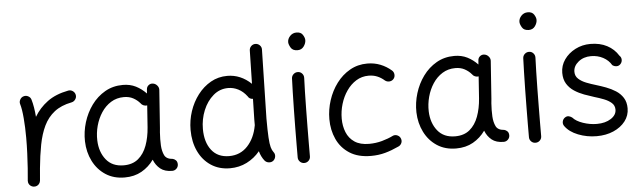

<svg xmlns="http://www.w3.org/2000/svg" viewBox="-49 -932 3852 1153"><g transform="rotate(-5 1877.5 -355.5)"><path d="M112.8 36.6Q107.9 36.1 103.5 34.2Q103.5 34.2 103.5 34.2Q102.5 33.7 102.1 33.7Q84.5 25.9 80.6 7.3Q80.6 6.8 80.6 6.3Q80.6 6.3 80.6 5.4Q79.6 1 80.1 -3.9Q80.1 -5.9 80.6 -7.3Q82 -24.9 83.5 -42.2Q85 -59.6 86.4 -76.7Q89.4 -119.1 91.3 -166.3Q93.3 -213.4 93.3 -259.8Q93.3 -322.3 88.6 -377.7Q84 -433.1 74.7 -463.9Q70.3 -478 77.9 -491.7Q85.4 -505.4 99.6 -509.3Q113.8 -513.7 127.4 -506.3Q141.1 -499 145 -484.9Q151.4 -463.4 155.8 -436.8Q160.2 -410.2 162.6 -379.9Q192.9 -431.6 242.7 -468.5Q292.5 -505.4 369.1 -520Q383.8 -522.9 396.5 -514.2Q409.2 -505.4 412.1 -490.7Q415 -476.1 406.2 -463.4Q397.5 -450.7 382.8 -447.8Q319.3 -435.5 278.8 -403.8Q238.3 -372.1 214.8 -323.2Q191.4 -274.4 179.2 -210.7Q167 -147 159.7 -70.8Q156.7 -31.2 153.3 3.9Q152.8 8.8 150.9 13.2Q150.9 13.2 150.9 13.2Q150.4 14.2 150.4 14.6Q142.6 32.2 124 36.1Q123.5 36.1 123 36.1Q122.6 36.1 122.1 36.1Q117.7 37.1 112.8 36.6Z M949.7 14.6Q904.8 14.6 878.2 -6.8Q851.6 -28.3 838.4 -62.5Q808.6 -20.5 764.6 4.4Q720.7 29.3 662.1 29.3Q596.2 29.3 547.6 -2.4Q499 -34.2 471.9 -88.1Q444.8 -142.1 442.9 -207.5Q441.4 -265.6 458.7 -322Q476.1 -378.4 509.5 -424.3Q543 -470.2 590.8 -497.8Q638.7 -525.4 698.7 -525.4Q742.2 -525.4 776.6 -508.1Q811 -490.7 838.9 -461.4L840.8 -486.3Q841.8 -501.5 853.3 -510.7Q864.7 -520 879.9 -517.6Q894.5 -515.6 905 -503.4Q915.5 -491.2 914.6 -476.6L898.4 -248.5Q897.5 -235.4 896 -222.2Q894.5 -202.6 894.3 -181.4Q894 -160.2 895 -143.1Q897 -108.9 908.9 -84Q920.9 -59.1 959.5 -56.6Q969.2 -54.2 977.5 -46.1Q985.8 -38.1 986.3 -22Q986.3 -6.8 975.6 3.9Q964.8 14.6 949.7 14.6ZM662.6 -43.9Q716.3 -43.9 750.5 -72.5Q784.7 -101.1 802.5 -149.7Q820.3 -198.2 824.7 -258.3L834 -390.1Q823.2 -388.2 812.3 -392.6Q801.3 -397 794.9 -406.7Q778.3 -426.3 754.4 -439.2Q730.5 -452.1 698.7 -452.1Q654.8 -452.1 620.4 -430.7Q585.9 -409.2 562.5 -373.5Q539.1 -337.9 527.3 -294.4Q515.6 -251 517.1 -206.5Q519.5 -136.7 556.6 -90.3Q593.8 -43.9 662.6 -43.9Z M1328.1 -524.9Q1408.7 -524.9 1472.2 -464.4L1476.6 -665.5Q1477.1 -680.7 1488 -691.2Q1499 -701.7 1514.2 -701.2Q1529.3 -700.7 1539.8 -689.9Q1550.3 -679.2 1549.8 -664.1L1540.5 -249Q1540.5 -175.3 1543 -135Q1545.4 -94.7 1550.8 -75.7Q1556.2 -56.6 1564.9 -45.4Q1574.7 -33.7 1572.8 -18.3Q1570.8 -2.9 1559.6 6.8Q1547.9 16.1 1532.5 14.4Q1517.1 12.7 1507.3 1.5Q1487.3 -23.4 1478 -57.6Q1445.3 -17.6 1398.9 5.9Q1352.5 29.3 1297.4 29.3Q1231.4 29.3 1182.6 -3.2Q1133.8 -35.6 1107.2 -92Q1080.6 -148.4 1080.6 -220.7Q1080.6 -277.8 1098.6 -332.3Q1116.7 -386.7 1149.9 -430.2Q1183.1 -473.6 1228.3 -499.3Q1273.4 -524.9 1328.1 -524.9ZM1154.8 -219.7Q1154.8 -140.1 1192.1 -92Q1229.5 -43.9 1298.3 -43.9Q1365.7 -43.9 1409.7 -91.3Q1453.6 -138.7 1466.8 -213.4Q1466.8 -214.8 1467.3 -215.8Q1467.3 -224.1 1467.3 -232.7Q1467.3 -241.2 1467.3 -250L1470.2 -374Q1448.7 -374.5 1439.5 -392.1Q1417 -421.9 1387.9 -436.8Q1358.9 -451.7 1327.1 -451.7Q1275.9 -451.7 1237.1 -418.2Q1198.2 -384.8 1176.5 -331.8Q1154.8 -278.8 1154.8 -219.7Z M1710.4 -694.8Q1710.4 -714.8 1726.1 -731.4Q1741.7 -748 1765.1 -748Q1791.5 -748 1802.7 -730.2Q1814 -712.4 1814 -698.2Q1814 -679.2 1800.5 -660.4Q1787.1 -641.6 1762.7 -641.6Q1733.4 -641.6 1721.9 -661.4Q1710.4 -681.2 1710.4 -694.8ZM1752.9 -510.7Q1768.1 -510.3 1778.1 -499Q1788.1 -487.8 1787.6 -472.2Q1786.1 -438.5 1784.9 -390.1Q1783.7 -341.8 1783 -286.9Q1782.2 -231.9 1781.7 -177.7Q1781.2 -123.5 1781 -77.1Q1780.8 -30.8 1780.8 0Q1780.8 15.1 1770 25.9Q1759.3 36.6 1743.7 36.6Q1728.5 36.6 1717.8 25.9Q1707 15.1 1707 0Q1707 -30.8 1707.3 -77.4Q1707.5 -124 1708 -178.5Q1708.5 -232.9 1709.5 -288.1Q1710.4 -343.3 1711.7 -392.1Q1712.9 -440.9 1714.4 -476.1Q1715.3 -491.2 1726.6 -501.2Q1737.8 -511.2 1752.9 -510.7Z M2320.8 -418.9Q2311 -407.7 2295.7 -406.7Q2280.3 -405.8 2269 -415Q2248.5 -433.1 2225.1 -442.6Q2201.7 -452.1 2173.8 -452.1Q2132.3 -452.1 2098.6 -431.2Q2064.9 -410.2 2040.8 -375.2Q2016.6 -340.3 2003.7 -297.1Q1990.7 -253.9 1990.7 -209Q1990.7 -164.1 2005.9 -126.5Q2021 -88.9 2054.4 -66.4Q2087.9 -43.9 2141.6 -43.9Q2182.1 -43.9 2219.7 -54.2Q2257.3 -64.5 2289.6 -80.6Q2303.7 -85.4 2317.4 -78.4Q2331.1 -71.3 2335.4 -57.1Q2340.3 -43 2333.3 -29.5Q2326.2 -16.1 2312 -11.2Q2272.5 7.3 2232.7 18.3Q2192.9 29.3 2147 29.3Q2069.3 29.3 2018.1 -3.7Q1966.8 -36.6 1941.7 -91.6Q1916.5 -146.5 1916.5 -212.4Q1916.5 -270 1934.6 -325.7Q1952.6 -381.3 1986.3 -426.5Q2020 -471.7 2067.1 -498.5Q2114.3 -525.4 2171.9 -525.4Q2214.4 -525.4 2250.7 -511Q2287.1 -496.6 2316.9 -470.7Q2328.1 -460.9 2329.3 -445.6Q2330.6 -430.2 2320.8 -418.9Z M2947.8 14.6Q2902.8 14.6 2876.2 -6.8Q2849.6 -28.3 2836.4 -62.5Q2806.6 -20.5 2762.7 4.4Q2718.8 29.3 2660.2 29.3Q2594.2 29.3 2545.7 -2.4Q2497.1 -34.2 2470 -88.1Q2442.9 -142.1 2440.9 -207.5Q2439.5 -265.6 2456.8 -322Q2474.1 -378.4 2507.6 -424.3Q2541 -470.2 2588.9 -497.8Q2636.7 -525.4 2696.8 -525.4Q2740.2 -525.4 2774.7 -508.1Q2809.1 -490.7 2836.9 -461.4L2838.9 -486.3Q2839.8 -501.5 2851.3 -510.7Q2862.8 -520 2877.9 -517.6Q2892.6 -515.6 2903.1 -503.4Q2913.6 -491.2 2912.6 -476.6L2896.5 -248.5Q2895.5 -235.4 2894 -222.2Q2892.6 -202.6 2892.3 -181.4Q2892.1 -160.2 2893.1 -143.1Q2895 -108.9 2907 -84Q2918.9 -59.1 2957.5 -56.6Q2967.3 -54.2 2975.6 -46.1Q2983.9 -38.1 2984.4 -22Q2984.4 -6.8 2973.6 3.9Q2962.9 14.6 2947.8 14.6ZM2660.6 -43.9Q2714.4 -43.9 2748.5 -72.5Q2782.7 -101.1 2800.5 -149.7Q2818.4 -198.2 2822.8 -258.3L2832 -390.1Q2821.3 -388.2 2810.3 -392.6Q2799.3 -397 2793 -406.7Q2776.4 -426.3 2752.4 -439.2Q2728.5 -452.1 2696.8 -452.1Q2652.8 -452.1 2618.4 -430.7Q2584 -409.2 2560.5 -373.5Q2537.1 -337.9 2525.4 -294.4Q2513.7 -251 2515.1 -206.5Q2517.6 -136.7 2554.7 -90.3Q2591.8 -43.9 2660.6 -43.9Z M3104.5 -694.8Q3104.5 -714.8 3120.1 -731.4Q3135.7 -748 3159.2 -748Q3185.5 -748 3196.8 -730.2Q3208 -712.4 3208 -698.2Q3208 -679.2 3194.6 -660.4Q3181.2 -641.6 3156.7 -641.6Q3127.4 -641.6 3116 -661.4Q3104.5 -681.2 3104.5 -694.8ZM3147 -510.7Q3162.1 -510.3 3172.1 -499Q3182.1 -487.8 3181.6 -472.2Q3180.2 -438.5 3179 -390.1Q3177.7 -341.8 3177 -286.9Q3176.3 -231.9 3175.8 -177.7Q3175.3 -123.5 3175 -77.1Q3174.8 -30.8 3174.8 0Q3174.8 15.1 3164.1 25.9Q3153.3 36.6 3137.7 36.6Q3122.6 36.6 3111.8 25.9Q3101.1 15.1 3101.1 0Q3101.1 -30.8 3101.3 -77.4Q3101.6 -124 3102.1 -178.5Q3102.5 -232.9 3103.5 -288.1Q3104.5 -343.3 3105.7 -392.1Q3106.9 -440.9 3108.4 -476.1Q3109.4 -491.2 3120.6 -501.2Q3131.8 -511.2 3147 -510.7Z M3687 -390.1Q3677.7 -379.4 3663.8 -378.9Q3649.9 -378.4 3637.2 -387.7Q3620.1 -417.5 3587.2 -435.1Q3554.2 -452.6 3514.6 -452.6Q3469.2 -452.6 3438.2 -427.2Q3407.2 -401.9 3407.2 -367.2Q3407.2 -341.3 3425.8 -324.5Q3444.3 -307.6 3472.4 -296.6Q3500.5 -285.6 3530.3 -276.9Q3558.1 -268.6 3588.9 -257.1Q3619.6 -245.6 3646.5 -228.5Q3673.3 -211.4 3689.9 -185.3Q3706.5 -159.2 3706.5 -121.6Q3706.5 -78.1 3680.2 -43.9Q3653.8 -9.8 3608.9 9.8Q3564 29.3 3507.8 29.3Q3448.7 29.3 3396 8.5Q3343.3 -12.2 3317.4 -48.8Q3308.6 -61.5 3311.8 -76.2Q3314.9 -90.8 3327.1 -99.1Q3339.4 -107.4 3351.1 -104.2Q3362.8 -101.1 3370.6 -94.7Q3390.1 -72.3 3431.6 -58.1Q3473.1 -43.9 3515.1 -43.9Q3565.9 -43.9 3599.6 -65.7Q3633.3 -87.4 3633.3 -120.1Q3633.3 -145 3615.2 -160.9Q3597.2 -176.8 3569.6 -187.5Q3542 -198.2 3513.2 -206.5Q3484.9 -215.3 3453.6 -226.8Q3422.4 -238.3 3395 -256.1Q3367.7 -273.9 3350.8 -301Q3334 -328.1 3334 -367.2Q3334 -411.1 3359.1 -447Q3384.3 -482.9 3426 -504.4Q3467.8 -525.9 3517.1 -525.9Q3574.7 -525.9 3617.4 -503.4Q3660.2 -481 3685.1 -440.4Q3696.3 -430.2 3696.5 -415.5Q3696.8 -400.9 3687 -390.1Z"/></g></svg>

Font: Mikhak Regular
Style: Regular
Weight: 400
Designer: Amin Abedi
Version: Version 3.3